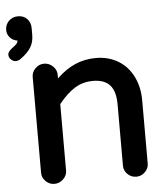

<svg xmlns="http://www.w3.org/2000/svg" viewBox="-83 -773 730 834"><g transform="rotate(-5 282.5 -356.5)"><path d="M-30 -563Q-30 -575 -14 -588Q2 -600 8 -606Q14 -612 15 -621Q-5 -624 -17.5 -638Q-30 -652 -30 -671Q-30 -694 -14 -710Q2 -726 26 -726Q51 -726 66 -710Q81 -694 81 -670V-640Q81 -609 67 -586Q53 -563 21 -540Q12 -533 -1 -533Q-11 -533 -20.5 -542Q-30 -551 -30 -563ZM67 -458Q67 -479 83 -495Q99 -511 121 -511Q143 -511 159.5 -495Q176 -479 176 -458V-442Q214 -479 256 -497.5Q298 -516 348 -516Q403 -516 447 -489Q488 -463 510 -417.5Q532 -372 532 -316V-39Q532 -19 516 -3Q500 13 478 13Q456 13 440 -2.5Q424 -18 424 -39V-307Q424 -364 400 -391Q376 -418 326 -418Q283 -418 248 -397Q213 -376 176 -330V-39Q176 -19 159.5 -3Q143 13 121 13Q99 13 83 -3Q67 -19 67 -39Z"/></g></svg>

Font: 寒蝉全圆体 Bold
Style: Regular
Weight: 700
Designer: Warren2060
      Designed by Motoya company      

      [Varela Round]
      Joe Prince(Latin component); Avraham Cornf
Foundry: ChillType
Version: Version 3.200